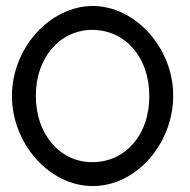

<svg xmlns="http://www.w3.org/2000/svg" viewBox="-20 -603 635 643"><path d="M20 -282C20 -441 146 -582 290 -583C435 -583 561 -440 560 -282C560 -122 436 21 290 20C145 20 20 -122 20 -282ZM100 -282C100 -152 182 -59 290 -60C399 -60 481 -151 480 -282C480 -411 400 -502 290 -503C181 -503 100 -411 100 -282Z"/></svg>

Font: Nordica Plus
Style: NordicaClassicLight
Weight: 300
Version: Version 1.01